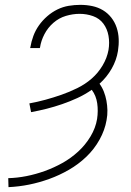

<svg xmlns="http://www.w3.org/2000/svg" viewBox="-20 -763 540 791"><path d="M15 8 14 -29Q51 -30 89 -37.5Q127 -45 164.5 -58.5Q202 -72 237 -91.5Q272 -111 302 -138.5Q332 -166 353 -201Q374 -236 380 -273Q385 -306 380.5 -337.5Q376 -369 358 -393Q329 -373 298.5 -359Q268 -345 236 -334Q204 -323 172.5 -315Q141 -307 108 -301L101 -337Q134 -343 167 -352Q200 -361 233 -372.5Q266 -384 298.5 -400Q331 -416 357.5 -439Q384 -462 402.5 -493Q421 -524 427 -557Q432 -587 427 -615.5Q422 -644 406 -665.5Q390 -687 363.5 -696.5Q337 -706 308 -706Q280 -706 251.5 -697.5Q223 -689 200 -669Q177 -649 163 -622Q149 -595 145 -568L144 -565H104L105 -568Q109 -592 117.5 -615Q126 -638 140.5 -658.5Q155 -679 174.5 -696Q194 -713 216.5 -724Q239 -735 263 -739Q287 -743 311 -743Q336 -743 360 -738Q384 -733 404 -721Q424 -709 438.5 -690.5Q453 -672 460.5 -649.5Q468 -627 469 -602.5Q470 -578 466 -553Q460 -515 440 -480Q420 -445 390 -418Q401 -403 408 -385Q415 -367 418.5 -348Q422 -329 422.5 -309Q423 -289 419 -268Q412 -227 390 -187.5Q368 -148 335.5 -117Q303 -86 264 -63.5Q225 -41 183.5 -26Q142 -11 100 -2.5Q58 6 15 8Z"/></svg>

Font: Iosevka Extralight
Style: Italic
Weight: 200
Italic angle: -9°
Monospace: yes
Designer: Belleve Invis
Foundry: Belleve Invis
Version: Version 32.5.0; ttfautohint (v1.8.4)